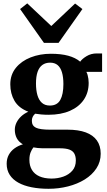

<svg xmlns="http://www.w3.org/2000/svg" viewBox="-20 -884 652 1166"><path d="M275 262.5Q218.5 262.5 171.8 253.2Q125 244 91.2 225.2Q57.5 206.5 39 177.8Q20.5 149 20.5 110.5Q20.5 80 33.2 56.5Q46 33 68.5 16.8Q91 0.5 119 -7.5Q93.5 -22.5 81.8 -45Q70 -67.5 70 -96Q70 -118.5 80.2 -139.5Q90.5 -160.5 108.8 -177.5Q127 -194.5 152 -205.5Q93.5 -228 68 -271.8Q42.5 -315.5 42.5 -372Q42.5 -430 76.2 -471.8Q110 -513.5 166.2 -535.5Q222.5 -557.5 289 -557.5Q350.5 -557.5 394.5 -545.5Q438.5 -533.5 467 -509.5Q478.5 -526.5 505.8 -543Q533 -559.5 567.5 -559.5H600V-447.5H504.5Q509 -439.5 512 -428.5Q515 -417.5 516.8 -405.2Q518.5 -393 518.5 -381Q518.5 -322 489 -278.5Q459.5 -235 404.8 -211Q350 -187 274.5 -187Q252.5 -187 231.5 -188.8Q210.5 -190.5 193.5 -193.5Q183.5 -184.5 178.5 -174.2Q173.5 -164 173.5 -150Q173.5 -120.5 198.2 -108.5Q223 -96.5 283.5 -96.5H390Q456 -96.5 500.8 -80Q545.5 -63.5 568.5 -31Q591.5 1.5 591.5 49.5Q591.5 99 565.5 138.5Q539.5 178 494.8 205.8Q450 233.5 393.2 248Q336.5 262.5 275 262.5ZM292 200.5Q331 200.5 364.8 188.5Q398.5 176.5 419.5 152.2Q440.5 128 440.5 90.5Q440.5 65 431.2 48.5Q422 32 400.8 24.2Q379.5 16.5 343 16.5H238Q223 16.5 208.8 14.8Q194.5 13 183 11Q173 23.5 165.8 41.8Q158.5 60 158.5 86.5Q158.5 122.5 174 148Q189.5 173.5 219.2 186.8Q249 200 292 200.5ZM283 -243Q327 -243 346 -277Q365 -311 365 -373.5Q365 -416 356.2 -445Q347.5 -474 329.8 -488.8Q312 -503.5 284.5 -503.5Q256.5 -503.5 237.2 -489.5Q218 -475.5 208.2 -447.5Q198.5 -419.5 198.5 -377Q198.5 -336.5 207.2 -306.2Q216 -276 234.5 -259.5Q253 -243 283 -243ZM247 -623.5 102 -829 145.5 -863.5 291.5 -726 436 -862.5 480.5 -829 335.5 -623.5Z"/></svg>

Font: Merriweather 48pt ExtraBold
Style: Regular
Weight: 800
Version: Version 2.100